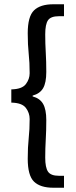

<svg xmlns="http://www.w3.org/2000/svg" viewBox="-20 -728 355 900"><path d="M230 152Q169 152 139.5 123.5Q110 95 110 16Q110 -38 114.5 -79.5Q119 -121 119 -170Q119 -199 101 -222.5Q83 -246 33 -247V-309Q83 -310 101 -333.5Q119 -357 119 -385Q119 -435 114.5 -476.5Q110 -518 110 -572Q110 -651 139.5 -679.5Q169 -708 230 -708H280V-652H256Q218 -652 205 -633Q192 -614 192 -567Q192 -523 194.5 -482Q197 -441 197 -391Q197 -340 182 -314.5Q167 -289 133 -280V-276Q167 -267 182 -241Q197 -215 197 -165Q197 -116 194.5 -74.5Q192 -33 192 11Q192 57 205 76.5Q218 96 256 96H280V152Z"/></svg>

Font: Assistant SemiBold
Style: Regular
Weight: 600
Designer: Hebrew By Ben Nathan, Latin by Paul Hunt
Version: Version 3.000